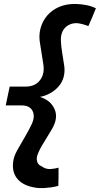

<svg xmlns="http://www.w3.org/2000/svg" viewBox="-20 -729 505 971"><path d="M242 -75Q231 -56 217.5 -34.5Q204 -13 192 7.5Q180 28 172.5 46.5Q165 65 166 79Q169 104 192 113Q211 127 235 126Q246 125 256 123.5Q266 122 276 119Q276 142 276 165Q276 188 275 211Q256 216 238.5 218.5Q221 221 204 222Q191 222 180.5 222Q170 222 159 220Q100 211 70.5 178.5Q41 146 46 95Q48 65 67 31Q86 -3 106.5 -37.5Q127 -72 141.5 -103.5Q156 -135 148 -160Q136 -196 89 -196H9Q14 -220 19 -244Q24 -268 29 -291H109Q157 -291 182 -323Q207 -355 199 -405Q195 -431 191 -455.5Q187 -480 183 -506Q175 -547 184.5 -584Q194 -621 218 -649.5Q242 -678 279 -694Q316 -710 364 -709Q391 -708 415.5 -703.5Q440 -699 465 -687Q456 -664 446.5 -642Q437 -620 427 -597Q412 -603 396.5 -607Q381 -611 368 -612Q331 -612 308.5 -588Q286 -564 288 -522Q289 -494 295 -459Q301 -424 305 -395Q309 -365 301.5 -338.5Q294 -312 276.5 -292Q259 -272 234.5 -258Q210 -244 182 -239Q209 -230 227 -215.5Q245 -201 256 -177Q276 -132 242 -75Z"/></svg>

Font: Rosa Sans SemiBold
Style: Italic
Weight: 600
Italic angle: -12°
Designer: Pentagram / MCKL
Foundry: Pentagram / MCKL
Version: Version 1.005;September 16, 2019;FontCreator 11.5.0.2425 64-